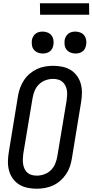

<svg xmlns="http://www.w3.org/2000/svg" viewBox="-20 -1145 565 1173"><path d="M204 8Q175 8 147 2Q119 -4 96.5 -18Q74 -32 58 -54.5Q42 -77 35 -103.5Q28 -130 28.5 -159Q29 -188 34 -217L90 -559Q94 -584 103 -608.5Q112 -633 126.5 -655Q141 -677 161.5 -694.5Q182 -712 205.5 -723Q229 -734 254.5 -738.5Q280 -743 305 -743Q334 -743 362 -737Q390 -731 412.5 -717Q435 -703 451 -680.5Q467 -658 474 -631.5Q481 -605 480.5 -576Q480 -547 475 -518L419 -176Q415 -151 406.5 -126.5Q398 -102 383 -80Q368 -58 348 -40.5Q328 -23 304 -12Q280 -1 254.5 3.5Q229 8 204 8ZM205 -72Q227 -72 250 -80Q273 -88 290.5 -105Q308 -122 317 -144Q326 -166 330 -189L387 -531Q389 -547 390 -563Q391 -579 388.5 -594Q386 -609 379 -622.5Q372 -636 361 -645.5Q350 -655 335 -659Q320 -663 304 -663Q282 -663 259 -655Q236 -647 218.5 -630Q201 -613 192 -591Q183 -569 179 -546L122 -204Q120 -188 119.5 -172Q119 -156 121.5 -141Q124 -126 130.5 -112.5Q137 -99 148 -89.5Q159 -80 174 -76Q189 -72 205 -72ZM441 -818Q425 -818 410.5 -824Q396 -830 386.5 -842Q377 -854 375 -869.5Q373 -885 375 -901Q377 -912 383 -922.5Q389 -933 398.5 -940Q408 -947 419 -949.5Q430 -952 441 -952Q457 -952 471.5 -946Q486 -940 495 -928Q504 -916 506.5 -900.5Q509 -885 506 -869Q504 -858 498.5 -847.5Q493 -837 483 -830Q473 -823 462.5 -820.5Q452 -818 441 -818ZM241 -818Q225 -818 210.5 -824Q196 -830 186.5 -842Q177 -854 175 -869.5Q173 -885 175 -901Q177 -912 183 -922.5Q189 -933 198.5 -940Q208 -947 219 -949.5Q230 -952 241 -952Q257 -952 271.5 -946Q286 -940 295 -928Q304 -916 306.5 -900.5Q309 -885 306 -869Q304 -858 298.5 -847.5Q293 -837 283 -830Q273 -823 262.5 -820.5Q252 -818 241 -818ZM225 -1055 224 -1125H524L525 -1055Z"/></svg>

Font: Iosevka Term Curly Medium
Style: Italic
Weight: 500
Italic angle: -9°
Designer: Belleve Invis
Foundry: Belleve Invis
Version: Version 32.3.0